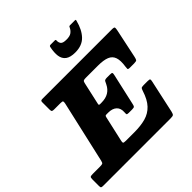

<svg xmlns="http://www.w3.org/2000/svg" viewBox="-295 -1181 1378 1378"><g transform="rotate(-45 394.5 -492.0)"><path d="M510.5 -818Q580 -818 619.2 -859Q658.5 -900 676.5 -971.5Q679 -979 678 -981.2Q677 -983.5 669 -983.5H622.5Q613.5 -983.5 611.5 -979.8Q609.5 -976 606 -969Q598 -952.5 581.5 -940.2Q565 -928 530.5 -928Q494 -928 484 -941.8Q474 -955.5 475.5 -975.5Q476 -983.5 468 -983.5H424.5Q413 -983.5 411 -974Q400.5 -925.5 405.5 -890.5Q410.5 -855.5 435.5 -836.8Q460.5 -818 510.5 -818ZM338.5 -332Q340.5 -340 343 -343Q345.5 -346 355.5 -346H372Q414 -346 436.5 -325Q459 -304 456 -265Q455 -252.5 456.2 -246.5Q457.5 -240.5 474 -240.5H508.5Q527.5 -240.5 532 -245.8Q536.5 -251 539.5 -266L593.5 -506Q597 -521.5 594.2 -526Q591.5 -530.5 572 -530.5H544Q521 -530.5 516.5 -521.5Q512 -512.5 505 -498.5Q489 -465.5 460.2 -448Q431.5 -430.5 387.5 -430.5H375Q367 -430.5 364.5 -432.8Q362 -435 364 -443.5L402.5 -616Q405.5 -629.5 411.8 -633Q418 -636.5 434 -636.5H558.5Q614.5 -636.5 646.8 -623.5Q679 -610.5 690 -578.8Q701 -547 692.5 -491.5Q690.5 -478.5 691 -471.2Q691.5 -464 709.5 -464H752.5Q775.5 -464 780 -470.8Q784.5 -477.5 788.5 -495.5L835.5 -718Q839 -735.5 837.5 -742.8Q836 -750 813 -750H109.5Q98.5 -750 94 -747.2Q89.5 -744.5 89.5 -733.5V-658.5Q89.5 -643 95 -639.8Q100.5 -636.5 115 -636.5H178Q198 -636.5 200.2 -631Q202.5 -625.5 199.5 -610.5L92 -138Q88 -121 82 -117.2Q76 -113.5 54.5 -113.5H-18.5Q-37.5 -113.5 -42.5 -109Q-47.5 -104.5 -47.5 -85V-20Q-47.5 -6.5 -43 -3.2Q-38.5 0 -25.5 0H657.5Q681 0 687.2 -5.2Q693.5 -10.5 698 -29.5L752.5 -279.5Q756 -295 754 -300.5Q752 -306 731 -306H691Q671 -306 666.5 -300.5Q662 -295 657.5 -281Q636 -213 601.8 -176.8Q567.5 -140.5 518.8 -127Q470 -113.5 405.5 -113.5H318.5Q296 -113.5 293.8 -119.2Q291.5 -125 295.5 -141.5Z"/></g></svg>

Font: Besley ExtraBold
Style: Italic
Weight: 800
Italic angle: -13°
Designer: Owen Earl
Foundry: indestructible type*
Version: Version 2.001